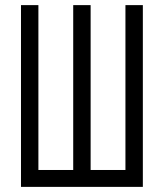

<svg xmlns="http://www.w3.org/2000/svg" viewBox="-20 -730 640 750"><path d="M62 0V-710H130V-66H266V-710H334V-66H470V-710H538V0Z"/></svg>

Font: Geist Mono Light
Style: Regular
Weight: 300
Monospace: yes
Designer: Basement.studio, Andrés Briganti, Mateo Zaragoza
Foundry: Basement.studio, Vercel, Andrés Briganti, Guido Ferreyra, Mateo Zaragoza
Version: Version 1.500; ttfautohint (v1.8.4.7-5d5b)